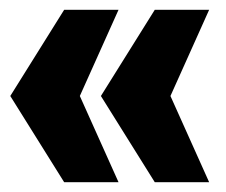

<svg xmlns="http://www.w3.org/2000/svg" viewBox="-20 -428 462 392"><path d="M222 -408 143 -232 222 -56H111L1 -232L111 -408ZM407 -408 328 -232 407 -56H296L186 -232L296 -408Z"/></svg>

Font: Wendy One
Style: Regular
Weight: 400
Designer: Alejandro Inler
Foundry: Alejandro Inler
Version: 1.001